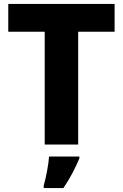

<svg xmlns="http://www.w3.org/2000/svg" viewBox="-20 -827 625 975"><path d="M377 -93H207V-666H22V-807H562V-666H377ZM383 -22Q367 15 348 51.5Q329 88 302 128H202V115Q211 84 219 41.5Q227 -1 229 -32H383Z"/></svg>

Font: Noto Sans Telugu UI ExtraBold
Style: Regular
Weight: 800
Designer: Jelle Bosma - Monotype Design Team
Foundry: Monotype Imaging Inc.
Version: Version 2.005; ttfautohint (v1.8.4.7-5d5b)